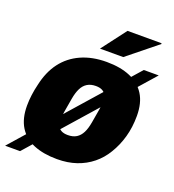

<svg xmlns="http://www.w3.org/2000/svg" viewBox="-150 -832 888 978"><g transform="rotate(20 294.5 -343.5)"><path d="M259 12Q185 12 132 -10Q79 -32 51 -77.5Q23 -123 23 -192Q23 -221 27 -251Q31 -281 38 -309Q54 -384 92.5 -435Q131 -486 191 -513Q251 -540 329 -540Q404 -540 457 -517.5Q510 -495 538.5 -449.5Q567 -404 567 -334Q567 -272 552 -219Q537 -166 510 -122Q485 -80 448 -50Q411 -20 364 -4Q317 12 259 12ZM269 -122Q297 -122 315.5 -133.5Q334 -145 345.5 -167.5Q357 -190 363 -225Q371 -272 375 -295Q379 -318 380 -328Q381 -338 381 -344Q381 -364 374.5 -377.5Q368 -391 354.5 -398.5Q341 -406 319 -406Q292 -406 273 -394.5Q254 -383 242.5 -360Q231 -337 225 -302Q217 -255 213 -232Q209 -209 208 -199Q207 -189 207 -184Q207 -164 213.5 -150.5Q220 -137 233.5 -129.5Q247 -122 269 -122ZM-12 38 520 -566H601L69 38ZM273 -592 374 -725H558L559 -721L399 -592Z"/></g></svg>

Font: Archivo SemiCondensed Black
Style: Italic
Weight: 900
Width: 4
Italic angle: -10°
Designer: Hector Gatti
Foundry: Omnibus-Type
Version: Version 2.001